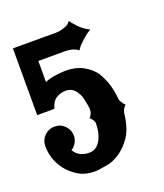

<svg xmlns="http://www.w3.org/2000/svg" viewBox="-100 -563 539 631"><g transform="rotate(-20 169.5 -247.0)"><path d="M0 -133.8Q0 -154.8 15.1 -169.9Q30.3 -184.1 49.8 -184.1Q70.8 -184.1 85 -169.9Q100.1 -154.8 100.1 -133.8Q100.1 -120.6 92.8 -108.9Q87.4 -99.1 76.2 -91.8Q86.4 -75.7 100.1 -69.8Q113.3 -64 127.9 -64Q153.8 -64 167 -86.9Q181.6 -110.4 182.1 -147Q182.1 -151.4 180.2 -154.8Q179.7 -157.2 175.8 -162.1Q172.9 -167 168 -169.9Q175.3 -178.2 178.2 -188Q179.2 -194.8 179.2 -198.2Q178.7 -209.5 173.8 -231Q170.9 -247.6 164.1 -256.8Q158.2 -268.6 147.9 -275.9Q136.7 -282.2 125 -282.2Q107.4 -282.2 91.8 -272.9Q77.1 -264.2 69.8 -238.8H9.8V-472.2H162.1Q170.9 -472.2 181.2 -475.1Q189.9 -477.5 198.2 -481Q206.5 -484.4 212.9 -494.1Q218.8 -485.4 227.1 -477.1Q232.9 -468.8 244.1 -460Q254.9 -450.7 270 -443.8Q252.4 -433.1 243.2 -423.8Q240.2 -421.4 234.1 -415.8Q228 -410.2 225.1 -407.2Q218.8 -399.9 212.9 -391.1Q208 -396 200.2 -398.9Q191.9 -402.3 186 -402.8Q178.7 -404.8 168.9 -404.8H74.2V-331.1Q85 -336.4 103 -339.8Q127.9 -343.8 146 -344.2Q182.6 -344.2 208 -330.1Q232.4 -316.9 247.1 -296.9Q260.7 -275.4 269 -250Q275.9 -227.5 278.8 -198.2Q278.8 -193.8 282.2 -188Q286.1 -181.2 287.1 -180.2Q290.5 -174.8 294.9 -171.9Q290 -168.5 287.1 -163.1Q284.2 -159.2 283.2 -154.8Q280.8 -150.9 280.8 -147Q275.4 -97.7 256.8 -68.8Q237.8 -40.5 212.9 -23.9Q188.5 -7.8 164.1 -4.9Q140.1 0 124 0Q97.2 0 76.2 -9.8Q55.2 -20.5 36.1 -40Q19.5 -58.6 9.8 -82Q0 -105 0 -133.8Z"/></g></svg>

Font: Wyoming
Style: Regular
Weight: 400
Designer: Old Hat Creative
Version: Version 2.00 2016